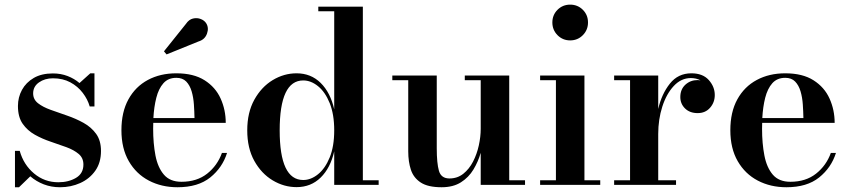

<svg xmlns="http://www.w3.org/2000/svg" viewBox="-20 -778 3578 808"><path d="M43 10V-143H63Q79.5 -84.5 123.5 -47.8Q167.5 -11 225.5 -11Q268.5 -11 299.8 -29.5Q331 -48 331 -85.5Q331 -113.5 311 -130.2Q291 -147 259.8 -158.5Q228.5 -170 193.2 -181.8Q158 -193.5 126.8 -211Q95.5 -228.5 75.5 -257Q55.5 -285.5 55.5 -332Q55.5 -368.5 72.5 -399.8Q89.5 -431 122.2 -450Q155 -469 202.5 -469Q236 -469 264.5 -458Q293 -447 314.5 -428.5L360 -469.5H377.5V-330H357.5Q349 -360 328.2 -387.2Q307.5 -414.5 276 -431.5Q244.5 -448.5 203 -448.5Q168.5 -448.5 144 -431.2Q119.5 -414 119.5 -385Q119.5 -359.5 140 -343.5Q160.5 -327.5 193.2 -315.8Q226 -304 262.5 -291.5Q299 -279 331.5 -261Q364 -243 384.5 -214.8Q405 -186.5 405 -142.5Q405 -93.5 381 -59.5Q357 -25.5 317.8 -7.8Q278.5 10 232.5 10Q196 10 164.2 -2.2Q132.5 -14.5 107.5 -36L60 10Z M727 10Q660 10 606.5 -18Q553 -46 522 -99.8Q491 -153.5 491 -230Q491 -306.5 520.5 -360Q550 -413.5 602.2 -441.5Q654.5 -469.5 722 -469.5Q795 -469.5 841 -440.2Q887 -411 908.5 -363.2Q930 -315.5 930 -261H625Q624.5 -249 624.5 -236Q624.5 -174.5 634.2 -123.8Q644 -73 669.8 -43Q695.5 -13 743.5 -13Q808.5 -13 851.8 -47.2Q895 -81.5 914 -134.5H935.5Q916 -72.5 864.8 -31.2Q813.5 10 727 10ZM722 -450.5Q688 -450.5 667.8 -427.8Q647.5 -405 637.8 -366.5Q628 -328 625.5 -281H798.5Q798 -308.5 796 -338.2Q794 -368 786.5 -393.5Q779 -419 763.8 -434.8Q748.5 -450.5 722 -450.5ZM681 -549 670 -562 762.5 -677.5Q775 -696 792.2 -700Q809.5 -704 824.8 -698Q840 -692 847.5 -680.5Q860 -661 851 -636.2Q842 -611.5 815.5 -603.5Z M1228 9.5Q1175 9.5 1127.5 -19Q1080 -47.5 1050.2 -101Q1020.5 -154.5 1020.5 -229.5Q1020.5 -304.5 1050.2 -358.2Q1080 -412 1127.5 -440.8Q1175 -469.5 1228 -469.5Q1288.5 -469.5 1329.5 -429Q1370.5 -388.5 1386.5 -318V-730.5H1319.5V-750H1507V-19.5H1573.5V0H1386.5V-141Q1370.5 -71 1329.5 -30.8Q1288.5 9.5 1228 9.5ZM1256 -20.5Q1288.5 -20.5 1318.5 -44.8Q1348.5 -69 1367.5 -115.5Q1386.5 -162 1386.5 -229.5Q1386.5 -297 1367.5 -344Q1348.5 -391 1318.5 -415.2Q1288.5 -439.5 1256 -439.5Q1157 -439.5 1157 -229.5Q1157 -20.5 1256 -20.5Z M1838.5 10Q1781 10 1750.8 -9.8Q1720.5 -29.5 1709.2 -63.5Q1698 -97.5 1698 -141V-440.5H1631V-460H1818V-154Q1818 -91 1827.2 -59Q1836.5 -27 1871.5 -27Q1905 -27 1929.8 -46.8Q1954.5 -66.5 1970.8 -98Q1987 -129.5 1995 -166Q2003 -202.5 2003 -236V-440.5H1936V-460H2123V-19.5H2189.5V0H2003V-135Q1992.5 -98 1972.5 -64.8Q1952.5 -31.5 1919.8 -10.8Q1887 10 1838.5 10Z M2379.5 -608Q2348 -608 2326.2 -630Q2304.5 -652 2304.5 -683.5Q2304.5 -715 2326.2 -736.8Q2348 -758.5 2379.5 -758.5Q2411 -758.5 2432.8 -736.8Q2454.5 -715 2454.5 -683.5Q2454.5 -652 2432.8 -630Q2411 -608 2379.5 -608ZM2439.5 -460V-19.5H2506V0H2253V-19.5H2319.5V-440.5H2253V-460Z M2750 -460V-319.5Q2764.5 -382.5 2799 -426Q2833.5 -469.5 2889.5 -469.5Q2937.5 -469.5 2962.8 -441.2Q2988 -413 2988 -378Q2988 -347 2968.2 -324.5Q2948.5 -302 2916 -302Q2883 -302 2863 -321.5Q2843 -341 2843 -369.5Q2843 -402 2864.2 -421.5Q2885.5 -441 2915.5 -441Q2922 -441 2928 -440Q2909.5 -449.5 2887.5 -449.5Q2846.5 -449.5 2815.5 -416.2Q2784.5 -383 2767.2 -329.2Q2750 -275.5 2750 -214V-19.5H2825V0H2564.5V-19.5H2631.5V-440.5H2564.5V-460Z M3289.5 10Q3222.5 10 3169 -18Q3115.5 -46 3084.5 -99.8Q3053.5 -153.5 3053.5 -230Q3053.5 -306.5 3083 -360Q3112.5 -413.5 3164.8 -441.5Q3217 -469.5 3284.5 -469.5Q3357.5 -469.5 3403.5 -440.2Q3449.5 -411 3471 -363.2Q3492.5 -315.5 3492.5 -261H3187.5Q3187 -249 3187 -236Q3187 -174.5 3196.8 -123.8Q3206.5 -73 3232.2 -43Q3258 -13 3306 -13Q3371 -13 3414.2 -47.2Q3457.5 -81.5 3476.5 -134.5H3498Q3478.5 -72.5 3427.2 -31.2Q3376 10 3289.5 10ZM3284.5 -450.5Q3250.5 -450.5 3230.2 -427.8Q3210 -405 3200.2 -366.5Q3190.5 -328 3188 -281H3361Q3360.5 -308.5 3358.5 -338.2Q3356.5 -368 3349 -393.5Q3341.5 -419 3326.2 -434.8Q3311 -450.5 3284.5 -450.5Z"/></svg>

Font: Bodoni Moda SemiBold
Style: Regular
Weight: 600
Designer: Owen Earl
Foundry: indestructible type
Version: Version 2.005; ttfautohint (v1.8.4.7-5d5b)